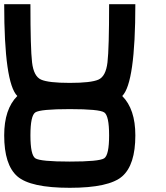

<svg xmlns="http://www.w3.org/2000/svg" viewBox="-20 -895 790 915"><path d="M125 -250Q125 -156.2 148.4 -140.6Q171.9 -125 312.5 -125Q453.1 -125 476.6 -140.6Q500 -156.2 500 -250Q500 -343.8 476.6 -359.4Q453.1 -375 312.5 -375Q171.9 -375 148.4 -359.4Q125 -343.8 125 -250ZM0 -250Q0 -375 62.5 -437.5Q0 -500 0 -875H125Q125 -664.1 132.8 -597.7Q140.6 -531.2 175.8 -515.6Q210.9 -500 312.5 -500Q414.1 -500 449.2 -515.6Q484.4 -531.2 492.2 -597.7Q500 -664.1 500 -875H625Q625 -500 562.5 -437.5Q625 -375 625 -250Q625 -109.4 562.5 -54.7Q500 0 312.5 0Q125 0 62.5 -54.7Q0 -109.4 0 -250Z"/></svg>

Font: CraftyPE
Style: Regular
Weight: 400
Designer: Erek Butcher
Foundry: Haunted Coop
Version: Version 0.018;April 4, 2024;FontCreator 15.0.0.2962 64-bit